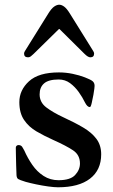

<svg xmlns="http://www.w3.org/2000/svg" viewBox="-20 -782 480 814"><path d="M82 -555Q82 -560 86 -566L185 -725Q198 -746 209.5 -754Q221 -762 231 -762Q241 -762 252 -754Q263 -746 276 -725L375 -566Q379 -560 379 -555Q379 -539 363 -539Q353 -539 338 -554L232 -659H230L123 -554Q116 -547 110.5 -543Q105 -539 99 -539Q82 -539 82 -555ZM47 -156Q47 -161 50.5 -164Q54 -167 58 -167Q69 -167 74 -159.5Q79 -152 83 -144Q97 -112 117 -83Q137 -54 165 -36Q193 -18 228 -18Q278 -18 298.5 -40Q319 -62 319 -89Q319 -125 290 -144.5Q261 -164 205 -189Q167 -206 134.5 -225Q102 -244 82 -273.5Q62 -303 62 -349Q62 -400 103 -437.5Q144 -475 230 -475Q259 -475 288 -469Q317 -463 340 -454Q366 -444 373.5 -437Q381 -430 381 -418Q381 -415 380 -406Q379 -397 376 -380Q373 -364 369 -346Q365 -328 361 -328Q350 -328 340 -348Q330 -369 314 -391.5Q298 -414 277 -429.5Q256 -445 229 -445Q186 -445 167 -428.5Q148 -412 148 -382Q148 -348 176.5 -326.5Q205 -305 248 -285Q296 -263 332.5 -241.5Q369 -220 389 -193Q409 -166 409 -128Q409 -61 361.5 -24.5Q314 12 226 12Q210 12 184.5 8.5Q159 5 133 -0.5Q107 -6 89 -11Q63 -19 57 -23Q51 -27 50 -39Q49 -58 48.5 -81.5Q48 -105 47.5 -125.5Q47 -146 47 -156Z"/></svg>

Font: Monomakh
Style: Regular
Weight: 400
Version: Version 1.200; ttfautohint (v1.8.4.7-5d5b)